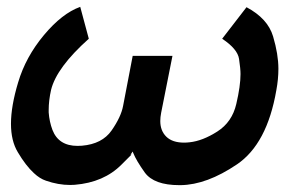

<svg xmlns="http://www.w3.org/2000/svg" viewBox="-20 -539 882 560"><path d="M699 -518Q761 -485 776.5 -432.8Q792 -380.5 792 -338.5Q792 -308 786 -276Q759 -119 671 -59.5Q583 0 507 1Q505 1 503 1Q429.5 1 402.5 -35.5Q377.5 -70.5 368.5 -93Q359.5 -84 334.5 -59Q283 -7 198 0Q191 0.5 184.5 0.5Q150 0.5 114 -12Q96 -18 79 -34Q55 -56 32 -95Q12 -128 12 -178Q12 -229.5 33 -299Q55 -373 108 -436.5Q161 -500 214 -519L239 -426Q145 -342 129 -277Q122 -246 122 -218Q122 -214.5 122 -211Q124 -184 133 -160Q151 -113.5 206 -113.5Q212 -113.5 219 -114Q278 -119 305.5 -158.5Q333 -198 339 -230L367 -376H483L450 -210Q447.5 -197 447.5 -186Q447.5 -157.5 465.2 -140.2Q483 -123 517 -123Q524.5 -123 533 -124Q571 -128 614 -155.5Q657 -183 669.2 -235.8Q681.5 -288.5 681.5 -323Q681.5 -338.5 677.2 -367.2Q673 -396 628 -426ZM367 -97Q361 -88.5 361 -87.5Q361 -87 361.5 -87Q362.5 -87 368.5 -93Q367.5 -95 367 -97ZM370 -95Q374 -98.5 374 -98.5Q374 -98.5 374 -98.5Q374 -98.5 368.5 -93Q369 -94 370 -95Z"/></svg>

Font: Argentum Sans
Style: Italic
Weight: 400
Italic angle: -11.3099°
Designer: Julieta Ulanovsky, Owen Earl, Rasmus Andersson, Cristiano Sobral
Foundry: The Argentum Sans Project Authors
Version: Version 3.131; ttfautohint (v1.8.4.7-5d5b-dirty)